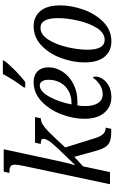

<svg xmlns="http://www.w3.org/2000/svg" viewBox="258 -1064 816 1373"><g transform="rotate(-90 666.5 -378.0)"><path d="M366 -393 298 -320 364 -108Q376 -69 393 -50Q410 -31 440 -31L431 9H413Q369 9 343.5 0Q318 -9 302.5 -31.5Q287 -54 275 -96L231 -255L163 -193L122 0H35L166 -617Q175 -664 175 -679Q175 -702 163 -710.5Q151 -719 129 -719H116L125 -760H285L210 -411Q187 -301 171 -248L290 -372Q330 -414 345 -437.5Q360 -461 360 -476Q360 -486 351.5 -490.5Q343 -495 323 -495L332 -536H515L507 -495Q479 -495 447 -470.5Q415 -446 366 -393Z M503 -183Q503 -262 535 -347Q567 -432 627 -489Q687 -546 765 -546Q815 -546 843 -517.5Q871 -489 871 -439Q871 -385 839 -337.5Q807 -290 751.5 -261.5Q696 -233 629 -233H599Q594 -208 594 -177Q594 -118 616 -85Q638 -52 678 -52Q714 -52 746 -72.5Q778 -93 797 -122Q805 -119 805 -103Q805 -79 788 -52.5Q771 -26 737.5 -8Q704 10 657 10Q590 10 546.5 -40Q503 -90 503 -183ZM616 -275Q663 -275 701 -295.5Q739 -316 760.5 -353.5Q782 -391 782 -439Q782 -469 771 -485.5Q760 -502 741 -502Q698 -502 660 -432Q622 -362 606 -275ZM729 -619Q786 -695 823 -766H921L918 -756Q895 -724 848.5 -678Q802 -632 765 -606H726Z M906 -181Q906 -262 936.5 -347Q967 -432 1026 -489Q1085 -546 1166 -546Q1232 -546 1273 -498.5Q1314 -451 1314 -355Q1314 -277 1284.5 -192Q1255 -107 1196.5 -48.5Q1138 10 1056 10Q987 10 946.5 -39Q906 -88 906 -181ZM1223 -372Q1223 -497 1153 -497Q1105 -497 1069.5 -441.5Q1034 -386 1015.5 -306.5Q997 -227 997 -161Q997 -38 1068 -38Q1117 -38 1152 -93.5Q1187 -149 1205 -227.5Q1223 -306 1223 -372Z"/></g></svg>

Font: Noto Serif Cond
Style: Italic
Weight: 400
Width: 3
Italic angle: -12°
Designer: Monotype Design Team
Foundry: Monotype Imaging Inc.
Version: Version 1.001